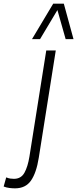

<svg xmlns="http://www.w3.org/2000/svg" viewBox="-148 -810 422 1050"><path d="M157 -534 64 53Q51 135 21.5 177.5Q-8 220 -66 220Q-80 220 -96.5 218Q-113 216 -128 210L-114 160Q-102 165 -92 166.5Q-82 168 -72 168Q-33 168 -14.5 135Q4 102 13 46L105 -534ZM27 -596 143 -790H201L254 -596H211L166 -755L71 -596Z"/></svg>

Font: Georama SemiCondensed Light
Style: Italic
Weight: 300
Width: 4
Italic angle: -9°
Designer: Jean-Baptiste Levee
Foundry: Production Type
Version: Version 1.000